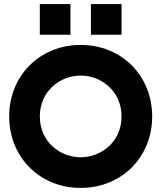

<svg xmlns="http://www.w3.org/2000/svg" viewBox="-20 -920 790 940"><path d="M375 0C575 0 725 -150 725 -350C725 -550 575 -700 375 -700C175 -700 25 -550 25 -350C25 -150 175 0 375 0ZM175 -350C175 -475 275 -550 375 -550C475 -550 575 -475 575 -350C575 -225 475 -150 375 -150C275 -150 175 -225 175 -350ZM175 -750H325V-900H175ZM425 -750H575V-900H425Z"/></svg>

Font: LS-VG5000 Bold
Style: Regular
Weight: 400
Designer: Justin Bihan, 2021
Foundry: Justin Bihan, 2021
Version: Version 1.000;Glyphs 3.1.2 (3151)